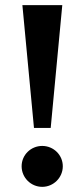

<svg xmlns="http://www.w3.org/2000/svg" viewBox="-20 -726 328 746"><path d="M112 -229H177L222 -706H67ZM144 0C188 0 224 -36 224 -80C224 -124 188 -159 144 -159C100 -159 64 -124 64 -80C64 -36 100 0 144 0Z"/></svg>

Font: Lineal
Style: Bold
Weight: 700
Designer: Created by Frank Adebiaye with contributions from Anton Moglia & Ariel Martín Pérez
Created by Frank ADEBIAYE with FontF
Foundry: Velvetyne Type Foundry
Version: Version 2.000;Glyphs 3.2 (3227)